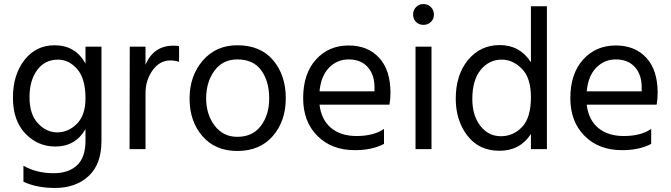

<svg xmlns="http://www.w3.org/2000/svg" viewBox="-20 -738 3321 950"><path d="M263 -83Q318 -83 360.5 -125.5Q403 -168 403 -252Q403 -349 362 -396Q321 -443 267 -443Q202 -443 164 -391.5Q126 -340 126 -257Q126 -172 168 -127.5Q210 -83 263 -83ZM403 -507H482V-41Q482 75 418 133.5Q354 192 253 192Q161 192 96 161V82Q160 119 246 119Q319 119 361 80Q403 41 403 -42V-99Q353 -13 254 -13Q167 -13 105.5 -77Q44 -141 44 -255Q44 -368 101 -441Q158 -514 250 -514Q354 -514 403 -423Z M700 -507V-418Q740 -512 838 -512Q856 -512 866 -510V-432Q845 -439 823 -439Q770 -439 735 -390Q700 -341 700 -277V0H621L622 -507Z M1154 9Q1045 9 981.5 -64.5Q918 -138 918 -250Q918 -363 983.5 -438.5Q1049 -514 1154 -514Q1269 -514 1331.5 -440Q1394 -366 1394 -252Q1394 -139 1330 -65Q1266 9 1154 9ZM1154 -444Q1082 -444 1041 -388Q1000 -332 1000 -251Q1000 -172 1042 -116.5Q1084 -61 1154 -61Q1230 -61 1271 -115.5Q1312 -170 1312 -251Q1312 -335 1273 -389.5Q1234 -444 1154 -444Z M1833 -286V-306Q1833 -369 1799 -406.5Q1765 -444 1705 -444Q1648 -444 1608 -403Q1568 -362 1561 -286ZM1880 -100V-26Q1821 5 1736 5Q1621 5 1550.5 -65.5Q1480 -136 1480 -252Q1480 -373 1543 -443Q1606 -513 1705 -513Q1800 -513 1856 -452Q1912 -391 1912 -279Q1912 -247 1907 -220H1561Q1570 -145 1618 -105Q1666 -65 1744 -65Q1829 -65 1880 -100Z M2036 0V-507H2115V0ZM2038.5 -629.5Q2024 -644 2024 -666Q2024 -688 2038.5 -703Q2053 -718 2075 -718Q2097 -718 2112 -703Q2127 -688 2127 -666Q2127 -644 2112 -629.5Q2097 -615 2075 -615Q2053 -615 2038.5 -629.5Z M2458 -64Q2520 -64 2563.5 -110Q2607 -156 2607 -257Q2607 -353 2562 -398Q2517 -443 2463 -443Q2400 -443 2358.5 -392.5Q2317 -342 2317 -248Q2317 -166 2357 -115Q2397 -64 2458 -64ZM2607 -707H2686V0H2607V-75Q2553 8 2451 8Q2350 8 2292.5 -67Q2235 -142 2235 -249Q2235 -368 2296 -441.5Q2357 -515 2453 -515Q2552 -515 2607 -430Z M3155 -286V-306Q3155 -369 3121 -406.5Q3087 -444 3027 -444Q2970 -444 2930 -403Q2890 -362 2883 -286ZM3202 -100V-26Q3143 5 3058 5Q2943 5 2872.5 -65.5Q2802 -136 2802 -252Q2802 -373 2865 -443Q2928 -513 3027 -513Q3122 -513 3178 -452Q3234 -391 3234 -279Q3234 -247 3229 -220H2883Q2892 -145 2940 -105Q2988 -65 3066 -65Q3151 -65 3202 -100Z"/></svg>

Font: Hind
Style: Regular
Weight: 400
Designer: Manushi Parikh, Satya Rajpurohit
Foundry: Indian Type Foundry
Version: Version 2.000;PS 1.0;hotconv 1.0.79;makeotf.lib2.5.61930